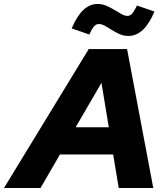

<svg xmlns="http://www.w3.org/2000/svg" viewBox="-83 -947 841 967"><path d="M-63 0 364 -700H557L689 0H515L487 -169H219L121 0ZM298 -306H465L428 -530ZM367 -773 278 -804Q305 -867 337 -897Q369 -927 409 -927Q433 -927 454 -917.5Q475 -908 493.5 -897Q512 -886 528.5 -876.5Q545 -867 559 -867Q572 -867 582 -878Q592 -889 607 -919L695 -889Q669 -827 636.5 -796.5Q604 -766 564 -766Q539 -766 518.5 -775.5Q498 -785 480.5 -796Q463 -807 446.5 -816.5Q430 -826 414 -826Q401 -826 390 -813.5Q379 -801 367 -773Z"/></svg>

Font: Red Hat Display Black
Style: Italic
Weight: 900
Italic angle: -12°
Designer: Pentagram / MCKL
Foundry: Pentagram / MCKL
Version: Version 1.003; Red Hat Display Black Italic